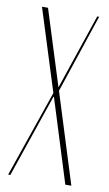

<svg xmlns="http://www.w3.org/2000/svg" viewBox="-82 -741 446 784"><g transform="rotate(10 141.5 -349.5)"><path d="M150 -388H151L256 -699H264L155 -373L272 0H247L139 -345H137L19 0H10L134 -360L27 -699H52Z"/></g></svg>

Font: Moniqa Thin Display
Style: Regular
Weight: 100
Designer: Rajesh Rajput
Foundry: Rajesh Rajput
Version: Version 1.000